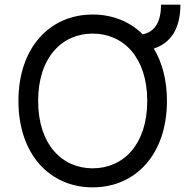

<svg xmlns="http://www.w3.org/2000/svg" viewBox="-20 -800 814 830"><path d="M759.9 -779.8H676.1C676.1 -708.5 651.6 -662.6 596.9 -651.6C541.2 -707 466.3 -737.2 380.7 -737.2C194.6 -737.2 59.7 -593.8 59.7 -363.6C59.7 -133.5 194.6 9.9 380.7 9.9C566.8 9.9 701.7 -133.5 701.7 -363.6C701.7 -453.5 681.1 -530.2 644.9 -590.2C721.2 -614.7 759.9 -680.4 759.9 -779.8ZM144.9 -363.6C144.9 -552.6 248.6 -654.8 380.7 -654.8C512.8 -654.8 616.5 -552.6 616.5 -363.6C616.5 -174.7 512.8 -72.4 380.7 -72.4C248.6 -72.4 144.9 -174.7 144.9 -363.6Z"/></svg>

Font: Margiela Sans
Style: Regular
Weight: 400
Designer: Stefan Endress, Andreas Faust
Version: Version 1.100;FEAKit 1.0